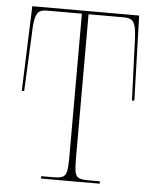

<svg xmlns="http://www.w3.org/2000/svg" viewBox="-52 -758 651 802"><g transform="rotate(5 274.0 -357.0)"><path d="M150 0V-10H201Q228 -10 240 -16Q252 -22 256 -40.5Q260 -59 260 -98V-701H113Q92 -701 81 -693Q70 -685 65 -662Q60 -639 59 -594L48 -358H38L51 -714H499L510 -358H500L491 -590Q490 -639 485 -662.5Q480 -686 468.5 -693.5Q457 -701 437 -701H288V-98Q288 -59 291.5 -40.5Q295 -22 307 -16Q319 -10 346 -10H396V0Z"/></g></svg>

Font: Noto Serif Display SemiCondensed Thin
Style: Regular
Weight: 100
Width: 4
Designer: Monotype Design Team
Foundry: Monotype Imaging Inc.
Version: Version 2.009